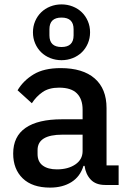

<svg xmlns="http://www.w3.org/2000/svg" viewBox="-20 -842 589 874"><path d="M459 0Q416 0 393 -24.5Q370 -49 365 -87H360Q345 -38 305 -13Q265 12 208 12Q127 12 83.5 -30Q40 -72 40 -143Q40 -221 96.5 -260Q153 -299 262 -299H356V-343Q356 -391 330 -417Q304 -443 249 -443Q203 -443 174 -423Q145 -403 125 -372L60 -431Q86 -475 133 -503.5Q180 -532 256 -532Q357 -532 411 -485Q465 -438 465 -350V-89H520V0ZM239 -71Q290 -71 323 -93.5Q356 -116 356 -154V-229H264Q151 -229 151 -159V-141Q151 -106 174.5 -88.5Q198 -71 239 -71ZM260 -568Q233 -568 209 -577.5Q185 -587 167.5 -604Q150 -621 140 -644.5Q130 -668 130 -695Q130 -722 140 -745.5Q150 -769 167.5 -786Q185 -803 209 -812.5Q233 -822 260 -822Q287 -822 311 -812.5Q335 -803 352.5 -786Q370 -769 380 -745.5Q390 -722 390 -695Q390 -668 380 -644.5Q370 -621 352.5 -604Q335 -587 311 -577.5Q287 -568 260 -568ZM260 -628Q315 -628 315 -681V-709Q315 -762 260 -762Q205 -762 205 -709V-681Q205 -628 260 -628Z"/></svg>

Font: IBM Plex Sans Hebrew Medium
Style: Regular
Weight: 500
Designer: Mike Abbink, Paul van der Laan, Pieter van Rosmalen, Yanek Iontef
Foundry: Bold Monday
Version: Version 1.2